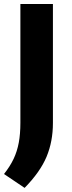

<svg xmlns="http://www.w3.org/2000/svg" viewBox="-27 -760 358 956"><path d="M95.5 175.5 -7 106.5Q23 68.5 40.8 31Q58.5 -6.5 66.5 -49.8Q74.5 -93 74.5 -148.5V-740H236.5V-148Q236.5 -55.5 204.8 20.5Q173 96.5 95.5 175.5Z"/></svg>

Font: Encode Sans Semi Expanded
Style: Bold
Weight: 700
Width: 6
Designer: Multiple Designers
Foundry: Impallari Type
Version: Version 3.000; ttfautohint (v1.8.3) -l 8 -r 50 -G 200 -x 14 